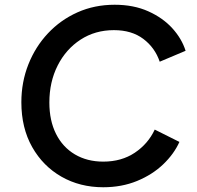

<svg xmlns="http://www.w3.org/2000/svg" viewBox="-20 -777 832 809"><path d="M415 12Q317 12 239 -32.5Q161 -77 115.5 -157.5Q70 -238 70 -346Q70 -431 99.5 -505.5Q129 -580 182 -636.5Q235 -693 306.5 -725Q378 -757 463 -757Q543 -757 604.5 -729.5Q666 -702 706 -658Q746 -614 762 -563L653 -517Q633 -576 584 -613Q535 -650 460 -650Q381 -650 319.5 -610Q258 -570 223 -501Q188 -432 188 -345Q188 -269 216 -213Q244 -157 295.5 -126.5Q347 -96 415 -96Q492 -96 548 -133.5Q604 -171 632 -231L736 -179Q713 -128 667.5 -84.5Q622 -41 557.5 -14.5Q493 12 415 12Z"/></svg>

Font: Plus Jakarta Sans SemiBold
Style: Italic
Weight: 600
Italic angle: -8°
Designer: Gumpita Rahayu
Foundry: Tokotype
Version: Version 2.071; ttfautohint (v1.8.4.7-5d5b);gftools[0.9.29]